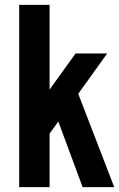

<svg xmlns="http://www.w3.org/2000/svg" viewBox="-20 -770 490 790"><path d="M320 0 220 -270 175 -208V-389L291 -550H421L302 -384L450 0ZM59 0V-750H184V0Z"/></svg>

Font: Mohave Light
Style: Regular
Weight: 300
Designer: Gumpita Rahayu
Foundry: Tokotype
Version: Version 2.003